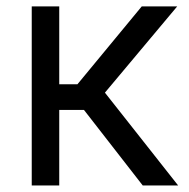

<svg xmlns="http://www.w3.org/2000/svg" viewBox="-20 -565 577 585"><path d="M522.7 0H414.8L235.8 -230.1H160.5V0H76.7V-545.5H160.5V-308.2H215.9L411.9 -545.5H519.9L299.7 -282.7Z"/></svg>

Font: Linik Sans
Style: Regular
Weight: 400
Designer: Rasmus Andersson (font), Marc Monis (original base), Kil Hyung-jin (Pretendard portions), Cristiano Sobral (main changes
Foundry: rsms
Version: Version 3.018;May 31, 2022;FontCreator 14.0.0.2814 64-bit; t